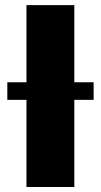

<svg xmlns="http://www.w3.org/2000/svg" viewBox="-20 -748 403 768"><path d="M277.3 -727.5H85.9V-418.9H9.3V-348.6H85.9V0H277.3V-348.6H354.5V-418.9H277.3Z"/></svg>

Font: Raveo Display Display ExtraBold
Style: Regular
Weight: 800
Designer: Jakub Foglar, Rasmus Andersson (Inter)
Foundry: Jakubfoglar.com
Version: Version 1.100;Glyphs 3.2.3 (3260)